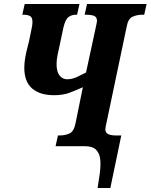

<svg xmlns="http://www.w3.org/2000/svg" viewBox="-20 -734 756 964"><path d="M470 210Q476 174 481 137Q486 100 483.5 69Q481 38 463.5 19Q446 0 406 0H259L271 -54H282Q307 -54 329 -64Q351 -74 359 -114L396 -296Q365 -282 331 -269Q297 -256 252 -256Q180 -256 141 -290Q102 -324 102 -394Q102 -419 107 -446.5Q112 -474 118 -496.5Q124 -519 126 -528L139 -592Q141 -599 142 -608.5Q143 -618 143 -624Q143 -647 130.5 -653.5Q118 -660 100 -660H92L104 -714H379L367 -660H360Q340 -660 324 -648.5Q308 -637 298 -594L279 -504Q276 -490 270 -463Q264 -436 264 -412Q264 -374 279 -355Q294 -336 317 -336Q342 -336 366.5 -347.5Q391 -359 412 -370L461 -597Q463 -608 465 -616Q467 -624 467 -628Q467 -649 452 -654.5Q437 -660 416 -660H405L417 -714H716L704 -660H693Q668 -660 645.5 -650Q623 -640 616 -600L516 -124Q509 -93 509 -86Q509 -67 523.5 -60.5Q538 -54 559 -54H589L534 210Z"/></svg>

Font: Noto Serif ExtraCondensed ExtraBold
Style: Italic
Weight: 800
Width: 2
Italic angle: -12°
Designer: Monotype Design Team
Foundry: Monotype Imaging Inc.
Version: Version 2.013